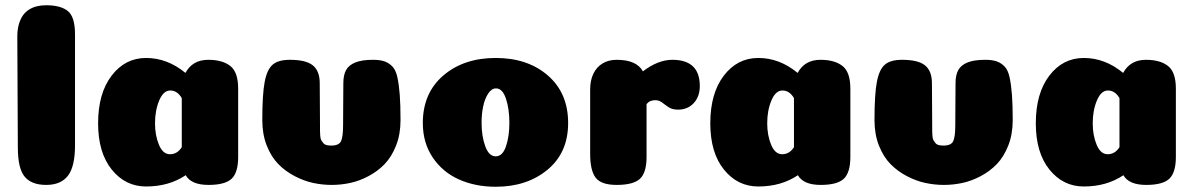

<svg xmlns="http://www.w3.org/2000/svg" viewBox="-20 -705 4551 732"><path d="M266 -151Q266 -70 239 -35Q212 0 156 0Q100 0 74 -31.5Q48 -63 48 -143L46 -565Q46 -591 51.5 -611Q57 -631 66.5 -645Q76 -659 90 -668Q104 -677 120.5 -681Q137 -685 156 -685Q211 -685 238.5 -663Q266 -641 266 -574Z M537 6Q458 6 406 -58.5Q354 -123 354 -235Q354 -349 405.5 -416.5Q457 -484 537 -484Q618 -484 687 -427Q714 -477 774 -477Q828 -477 858 -453.5Q888 -430 888 -367V-107Q888 -47 863 -23.5Q838 0 775 0Q709 0 688 -37Q624 6 537 6ZM673 -331Q656 -360 629 -360Q603 -360 587 -322Q571 -284 571 -235Q571 -189 586 -153Q601 -117 628 -117Q656 -117 673 -144Z M1243 -150Q1272 -150 1280 -166.5Q1288 -183 1288 -227L1289 -388Q1289 -419 1299.5 -438Q1310 -457 1335 -467Q1360 -477 1402 -477Q1429 -477 1446 -471Q1463 -465 1476 -451.5Q1489 -438 1495 -410.5Q1501 -383 1504 -344.5Q1507 -306 1507 -247Q1507 -193 1490 -150Q1473 -107 1446.5 -79.5Q1420 -52 1385 -33.5Q1350 -15 1315 -7.5Q1280 0 1244.5 0Q1209 0 1174 -7.5Q1139 -15 1103.5 -33.5Q1068 -52 1041 -79.5Q1014 -107 997 -150Q980 -193 980 -247Q980 -345 989 -392.5Q998 -440 1019.5 -458.5Q1041 -477 1085 -477Q1147 -477 1173 -455.5Q1199 -434 1199 -388L1200 -228Q1200 -212 1200 -204.5Q1200 -197 1201 -186Q1202 -175 1205 -170Q1208 -165 1212.5 -159.5Q1217 -154 1224.5 -152Q1232 -150 1243 -150Z M1922 -237Q1922 -289 1909 -328.5Q1896 -368 1871 -368Q1854 -368 1841 -348Q1828 -328 1822 -299Q1816 -270 1816 -237Q1816 -186 1830 -147.5Q1844 -109 1870 -109Q1896 -109 1909 -147Q1922 -185 1922 -237ZM1870 7Q1792 7 1729.5 -21Q1667 -49 1629.5 -105Q1592 -161 1592 -236Q1592 -350 1670 -417Q1748 -484 1870 -484Q1992 -484 2069 -417Q2146 -350 2146 -236Q2146 -123 2067.5 -58Q1989 7 1870 7Z M2445 -107Q2445 -47 2420 -23.5Q2395 0 2331 0Q2272 0 2251 -27.5Q2230 -55 2230 -118V-364Q2230 -398 2242 -423.5Q2254 -449 2277 -463Q2300 -477 2331 -477Q2407 -477 2431 -433Q2489 -477 2543 -477Q2648 -477 2648 -377Q2648 -337 2625 -312Q2602 -287 2565 -287Q2543 -287 2529.5 -296Q2516 -305 2504.5 -314Q2493 -323 2478 -323Q2456 -323 2445 -308Z M2871 6Q2792 6 2740 -58.5Q2688 -123 2688 -235Q2688 -349 2739.5 -416.5Q2791 -484 2871 -484Q2952 -484 3021 -427Q3048 -477 3108 -477Q3162 -477 3192 -453.5Q3222 -430 3222 -367V-107Q3222 -47 3197 -23.5Q3172 0 3109 0Q3043 0 3022 -37Q2958 6 2871 6ZM3007 -331Q2990 -360 2963 -360Q2937 -360 2921 -322Q2905 -284 2905 -235Q2905 -189 2920 -153Q2935 -117 2962 -117Q2990 -117 3007 -144Z M3577 -150Q3606 -150 3614 -166.5Q3622 -183 3622 -227L3623 -388Q3623 -419 3633.5 -438Q3644 -457 3669 -467Q3694 -477 3736 -477Q3763 -477 3780 -471Q3797 -465 3810 -451.5Q3823 -438 3829 -410.5Q3835 -383 3838 -344.5Q3841 -306 3841 -247Q3841 -193 3824 -150Q3807 -107 3780.5 -79.5Q3754 -52 3719 -33.5Q3684 -15 3649 -7.5Q3614 0 3578.5 0Q3543 0 3508 -7.5Q3473 -15 3437.5 -33.5Q3402 -52 3375 -79.5Q3348 -107 3331 -150Q3314 -193 3314 -247Q3314 -345 3323 -392.5Q3332 -440 3353.5 -458.5Q3375 -477 3419 -477Q3481 -477 3507 -455.5Q3533 -434 3533 -388L3534 -228Q3534 -212 3534 -204.5Q3534 -197 3535 -186Q3536 -175 3539 -170Q3542 -165 3546.5 -159.5Q3551 -154 3558.5 -152Q3566 -150 3577 -150Z M4112 6Q4033 6 3981 -58.5Q3929 -123 3929 -235Q3929 -349 3980.5 -416.5Q4032 -484 4112 -484Q4193 -484 4262 -427Q4289 -477 4349 -477Q4403 -477 4433 -453.5Q4463 -430 4463 -367V-107Q4463 -47 4438 -23.5Q4413 0 4350 0Q4284 0 4263 -37Q4199 6 4112 6ZM4248 -331Q4231 -360 4204 -360Q4178 -360 4162 -322Q4146 -284 4146 -235Q4146 -189 4161 -153Q4176 -117 4203 -117Q4231 -117 4248 -144Z"/></svg>

Font: Coiny
Style: Regular
Weight: 400
Version: Version 001.001